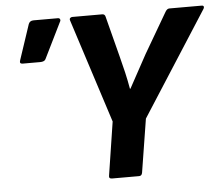

<svg xmlns="http://www.w3.org/2000/svg" viewBox="-49 -710 890 765"><g transform="rotate(-5 396.5 -327.5)"><path d="M369 0Q355 0 358 -13L391 -226L257 -642Q255 -648 258.5 -651.5Q262 -655 267 -655H387Q398 -655 400 -642L441 -483Q450 -449 457.5 -416.5Q465 -384 471 -350H473Q491 -384 509 -416Q527 -448 545 -482L639 -643Q646 -655 655 -655H784Q791 -655 792.5 -651Q794 -647 791 -642L524 -226L490 -13Q488 0 477 0ZM54 -487Q40 -487 45 -501L92 -642Q97 -655 112 -655H209Q216 -655 218 -650Q220 -645 216 -639L147 -499Q144 -492 138 -489.5Q132 -487 125 -487Z"/></g></svg>

Font: Sofia Sans Semi Condensed ExtraBold
Style: Italic
Weight: 800
Italic angle: -9°
Version: Version 4.100